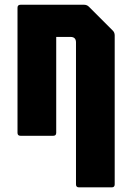

<svg xmlns="http://www.w3.org/2000/svg" viewBox="-20 -570 555 806"><path d="M66 0Q53.5 0 53.5 -12.5V-537.5Q53.5 -550 66 -550H333.5Q345 -550 353.5 -541.5L453.5 -441.5Q461.5 -433.5 461.5 -421.5V204Q461.5 216.5 449 216.5H311.5Q299 216.5 299 204V-392Q299 -415 276 -415H216V-12.5Q216 0 203.5 0Z"/></svg>

Font: Jaro 24pt
Style: Regular
Weight: 400
Designer: Agyei Archer, Celine Hurka, Mirko Velimirović
Version: Version 1.000